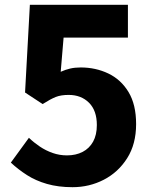

<svg xmlns="http://www.w3.org/2000/svg" viewBox="-20 -763 639 797"><path d="M281 14Q222 14 175 0.5Q128 -13 91.5 -36.5Q55 -60 25 -88L100 -191Q121 -171 145.5 -154.5Q170 -138 198.5 -128Q227 -118 258 -118Q295 -118 323 -132.5Q351 -147 366.5 -175Q382 -203 382 -244Q382 -304 349.5 -336.5Q317 -369 265 -369Q233 -369 211.5 -360.5Q190 -352 157 -331L84 -379L104 -743H511V-607H244L232 -465Q252 -474 271.5 -478.5Q291 -483 315 -483Q377 -483 429.5 -458Q482 -433 513.5 -381Q545 -329 545 -248Q545 -165 508 -106.5Q471 -48 411 -17Q351 14 281 14Z"/></svg>

Font: Noto Sans SC Thin ExtraBold
Style: Regular
Weight: 800
Version: Version 2.004-H2;hotconv 1.0.118;makeotfexe 2.5.65603